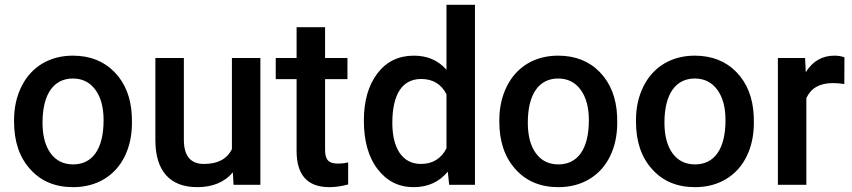

<svg xmlns="http://www.w3.org/2000/svg" viewBox="-20 -770 3552 800"><path d="M38.6 -263.2C38.6 -180.7 61 -114.3 106 -64.9C150.4 -15.1 210 9.8 284.7 9.8C333.5 9.8 376.5 -1.5 414.1 -23.9C451.2 -46.4 480 -78.1 500 -119.1C520 -160.2 529.8 -206.5 529.8 -258.8L529.3 -286.6C525.9 -362.3 502 -423.3 457.5 -469.2C413.1 -515.1 355 -538.1 283.7 -538.1C235.4 -538.1 192.9 -526.9 155.8 -504.9C118.7 -482.4 89.8 -450.7 69.3 -409.2C48.8 -367.7 38.6 -320.8 38.6 -269ZM157.2 -258.8C157.2 -381.3 206.1 -442.9 283.7 -442.9C323.2 -442.9 354.5 -427.2 377.4 -396C400.4 -364.7 411.6 -322.3 411.6 -269C411.6 -148.4 364.7 -85 284.7 -85C244.6 -85 213.4 -100.6 190.9 -131.3C168.5 -162.1 157.2 -204.6 157.2 -258.8Z M953.1 0H1064.9V-528.3H946.3V-148.9C926.3 -107.4 887.2 -86.9 829.6 -86.9C773.9 -86.9 746.1 -120.6 746.1 -187.5V-528.3H627.4V-186C627.4 -59.1 687 9.8 801.8 9.8C865.7 9.8 915.5 -10.7 950.2 -51.8Z M1215.8 -656.7V-528.3H1128.9V-440.4H1215.8V-141.1C1215.8 -40.5 1261.2 9.8 1352.5 9.8C1377.4 9.8 1403.8 5.9 1430.7 -1.5V-93.3C1416.5 -89.8 1402.8 -88.4 1389.2 -88.4C1348.1 -88.4 1334.5 -105 1334.5 -145.5V-440.4H1427.7V-528.3H1334.5V-656.7Z M1496.1 -268.1C1496.1 -182.6 1515.1 -114.7 1553.7 -64.9C1591.8 -15.1 1641.6 9.8 1703.6 9.8C1762.7 9.8 1810.1 -11.7 1845.7 -54.7L1851.6 0H1959V-750H1840.3V-479.5C1805.7 -518.6 1760.7 -538.1 1704.6 -538.1C1641.1 -538.1 1590.3 -513.7 1552.7 -464.4C1515.1 -415 1496.1 -349.6 1496.1 -268.1ZM1614.7 -257.8C1614.7 -380.4 1658.2 -440.9 1734.9 -440.9C1783.2 -440.9 1818.4 -419.9 1840.3 -377.4V-151.9C1817.9 -108.4 1782.2 -86.9 1733.9 -86.9C1657.7 -86.9 1614.7 -150.4 1614.7 -257.8Z M2060.5 -263.2C2060.5 -180.7 2083 -114.3 2127.9 -64.9C2172.4 -15.1 2231.9 9.8 2306.6 9.8C2355.5 9.8 2398.4 -1.5 2436 -23.9C2473.1 -46.4 2502 -78.1 2522 -119.1C2542 -160.2 2551.8 -206.5 2551.8 -258.8L2551.3 -286.6C2547.9 -362.3 2523.9 -423.3 2479.5 -469.2C2435.1 -515.1 2377 -538.1 2305.7 -538.1C2257.3 -538.1 2214.8 -526.9 2177.7 -504.9C2140.6 -482.4 2111.8 -450.7 2091.3 -409.2C2070.8 -367.7 2060.5 -320.8 2060.5 -269ZM2179.2 -258.8C2179.2 -381.3 2228 -442.9 2305.7 -442.9C2345.2 -442.9 2376.5 -427.2 2399.4 -396C2422.4 -364.7 2433.6 -322.3 2433.6 -269C2433.6 -148.4 2386.7 -85 2306.6 -85C2266.6 -85 2235.4 -100.6 2212.9 -131.3C2190.4 -162.1 2179.2 -204.6 2179.2 -258.8Z M2629.9 -263.2C2629.9 -180.7 2652.3 -114.3 2697.3 -64.9C2741.7 -15.1 2801.3 9.8 2876 9.8C2924.8 9.8 2967.8 -1.5 3005.4 -23.9C3042.5 -46.4 3071.3 -78.1 3091.3 -119.1C3111.3 -160.2 3121.1 -206.5 3121.1 -258.8L3120.6 -286.6C3117.2 -362.3 3093.3 -423.3 3048.8 -469.2C3004.4 -515.1 2946.3 -538.1 2875 -538.1C2826.7 -538.1 2784.2 -526.9 2747.1 -504.9C2710 -482.4 2681.2 -450.7 2660.6 -409.2C2640.1 -367.7 2629.9 -320.8 2629.9 -269ZM2748.5 -258.8C2748.5 -381.3 2797.4 -442.9 2875 -442.9C2914.6 -442.9 2945.8 -427.2 2968.8 -396C2991.7 -364.7 3002.9 -322.3 3002.9 -269C3002.9 -148.4 2956.1 -85 2876 -85C2835.9 -85 2804.7 -100.6 2782.2 -131.3C2759.8 -162.1 2748.5 -204.6 2748.5 -258.8Z M3498.5 -531.2C3487.3 -535.6 3473.6 -538.1 3456.5 -538.1C3405.8 -538.1 3366.2 -515.1 3337.4 -469.2L3334.5 -528.3H3221.2V0H3339.8V-361.3C3358.9 -402.8 3395.5 -423.8 3449.7 -423.8C3466.3 -423.8 3482.4 -422.4 3498 -419.9Z"/></svg>

Font: Roboto Medium
Style: Regular
Weight: 500
Designer: Google
Version: Version 2.137; 2017